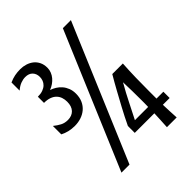

<svg xmlns="http://www.w3.org/2000/svg" viewBox="-192 -786 897 897"><g transform="rotate(-45 256.0 -338.0)"><path d="M452.1 -356Q449.2 -311.5 448.2 -264.9Q447.3 -218.3 447.3 -178.2V-128.9H492.7V-87.4H447.8Q448.7 -64 449.5 -43.5Q450.2 -22.9 451.7 0H387.2Q388.7 -22.9 389.6 -43.5Q390.6 -64 391.6 -87.4H262.2V-132.8Q282.7 -175.8 304.2 -215.6Q325.7 -255.4 342.8 -286.6Q362.8 -323.2 382.3 -356ZM140.1 0H86.9L370.6 -670.9H423.8ZM124 -508.8Q137.7 -504.4 151.1 -496.1Q164.6 -487.8 174.8 -475.8Q185.1 -463.9 191.4 -447.8Q197.8 -431.6 197.8 -411.6Q197.8 -385.7 189 -366.5Q180.2 -347.2 165 -334.2Q149.9 -321.3 129.9 -314.7Q109.9 -308.1 87.4 -308.1Q66.9 -308.1 48.6 -312.5Q30.3 -316.9 14.6 -325.2V-380.9Q31.7 -367.2 47.6 -358.9Q63.5 -350.6 84 -350.6Q110.8 -350.6 126.5 -366.9Q142.1 -383.3 142.1 -413.6Q142.1 -428.7 137.7 -441.9Q133.3 -455.1 123.5 -465.1Q113.8 -475.1 98.4 -480.7Q83 -486.3 61.5 -486.3V-526.9Q81.5 -526.9 95.2 -532Q108.9 -537.1 117.4 -545.4Q126 -553.7 129.9 -564.2Q133.8 -574.7 133.8 -585.9Q133.8 -606.9 121.1 -620.4Q108.4 -633.8 84.5 -633.8Q70.3 -633.8 54.4 -627.9Q38.6 -622.1 21.5 -607.4V-661.1Q40 -669.4 57.4 -672.9Q74.7 -676.3 94.2 -676.3Q112.8 -676.3 129.9 -670.9Q147 -665.5 160.2 -655Q173.3 -644.5 181.2 -628.4Q189 -612.3 189 -590.8Q189 -576.7 183.8 -564Q178.7 -551.3 169.9 -540.8Q161.1 -530.3 149.4 -522.2Q137.7 -514.2 124 -508.8ZM390.6 -293.5Q364.3 -247.6 343 -204.6Q321.8 -161.6 304.7 -128.9H392.1Q392.6 -143.1 392.6 -154.3Q392.6 -165.5 392.6 -178.2Q392.6 -205.6 392.1 -233.9Q391.6 -262.2 390.6 -293.5Z"/></g></svg>

Font: Crushed
Style: Regular
Weight: 400
Width: 3
Designer: Astigmatic (AOETI)
Foundry: Astigmatic (AOETI)
Version: Version 001.000